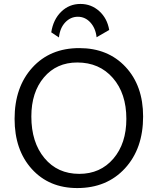

<svg xmlns="http://www.w3.org/2000/svg" viewBox="-20 -947 800 974"><path d="M279 -757 240 -783Q250 -848 290.5 -887.5Q331 -927 388 -927Q443 -927 483.5 -890.5Q524 -854 534 -795L470 -758Q465 -804 438.5 -833Q412 -862 375 -862Q338 -862 311 -833.5Q284 -805 279 -757ZM372 7Q229 7 141.5 -89.5Q54 -186 54 -344Q54 -505 144 -604Q234 -703 382 -703Q528 -703 617 -607.5Q706 -512 706 -356Q706 -193 614 -93Q522 7 372 7ZM382 -65Q489 -65 555 -142Q621 -219 621 -344Q621 -473 552.5 -551.5Q484 -630 372 -630Q267 -630 203 -554.5Q139 -479 139 -356Q139 -225 205.5 -145Q272 -65 382 -65Z"/></svg>

Font: Cantarell
Style: Regular
Weight: 400
Designer: Dave Crossland, Nikolaus Waxweiler, Florian Fecher, Jacques Le Bailly, Eben Sorkin, Alexei Vanyashin, Alexios Zavras, Em
Version: Version 0.303